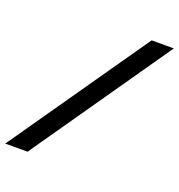

<svg xmlns="http://www.w3.org/2000/svg" viewBox="-170 -815 862 923"><g transform="rotate(20 260.5 -353.5)"><path d="M-42 0 449.5 -707H563L72 0Z"/></g></svg>

Font: Newsreader 6pt SemiBold
Style: Italic
Weight: 600
Italic angle: -17°
Designer: Hugues Gentile
Foundry: Production Type
Version: Version 1.003; ttfautohint (v1.8.3)